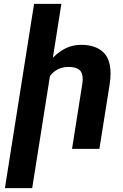

<svg xmlns="http://www.w3.org/2000/svg" viewBox="-20 -770 634 993"><path d="M238.3 -376.5 146.5 203.1H5.4L156.2 -750H297.4L253.4 -471.2Q286.6 -504.9 322.3 -521.5Q357.9 -538.1 399.9 -538.1Q471.2 -538.1 511.5 -502.4Q551.8 -466.8 551.8 -389.6Q551.8 -364.7 547.4 -335.4L494.1 0H352.5L405.3 -334Q407.7 -350.1 407.7 -360.8Q407.7 -395 389.6 -409.4Q371.6 -423.8 335 -423.8Q273.4 -423.8 238.3 -376.5Z"/></svg>

Font: Mardoto
Style: Bold Italic
Weight: 700
Italic angle: -12°
Designer: Christian Robertson, Vahan Hovhannisyan
Foundry: Google
Version: Version 1.000